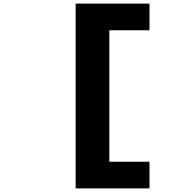

<svg xmlns="http://www.w3.org/2000/svg" viewBox="-20 -833 1090 1066"><path d="M400 213V-813H810V-665H587V65H810V213Z"/></svg>

Font: Trispace Expanded ExtraBold
Style: Regular
Weight: 800
Width: 7
Designer: Tyler Finck
Foundry: Etcetera Type Company
Version: Version 1.210; ttfautohint (v1.8.3)